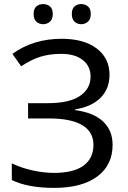

<svg xmlns="http://www.w3.org/2000/svg" viewBox="-20 -915 628 945"><path d="M519 -546.9Q519 -477.5 474.6 -433.3Q430.2 -389.2 350.1 -377V-373Q440.9 -360.8 487.5 -316.9Q534.2 -272.9 534.2 -202.1Q534.2 -102.1 458.5 -46.1Q382.8 9.8 246.1 9.8Q117.7 9.8 38.1 -28.8V-110.8Q86.4 -87.9 141.8 -75.9Q197.3 -64 245.1 -64Q341.8 -64 390.9 -99.6Q439.9 -135.3 439.9 -202.1Q439.9 -266.1 384.8 -299.1Q329.6 -332 220.2 -332H118.2V-407.2H214.8Q320.8 -407.2 373.3 -442.6Q425.8 -478 425.8 -538.1Q425.8 -589.8 387 -619.9Q348.1 -649.9 282.2 -649.9Q226.6 -649.9 181.9 -636.7Q137.2 -623.5 84 -588.9L41 -649.9Q144 -724.1 283.2 -724.1Q393.1 -724.1 456.1 -676.3Q519 -628.4 519 -546.9ZM379.4 -895Q398.4 -895 412.6 -883.5Q426.8 -872.1 426.8 -846.2Q426.8 -820.3 412.6 -808.1Q398.4 -795.9 379.4 -795.9Q360.8 -795.9 347.2 -808.1Q333.5 -820.3 333.5 -846.2Q333.5 -872.1 347.2 -883.5Q360.8 -895 379.4 -895ZM192.4 -895Q211.4 -895 225.6 -883.5Q239.7 -872.1 239.7 -846.2Q239.7 -820.3 225.6 -808.1Q211.4 -795.9 192.4 -795.9Q172.9 -795.9 159.2 -808.1Q145.5 -820.3 145.5 -846.2Q145.5 -872.1 159.2 -883.5Q172.9 -895 192.4 -895Z"/></svg>

Font: NotoSans
Style: Regular
Weight: 400
Designer: Monotype Design team
Foundry: Monotype Imaging Inc.
Version: Version 1.04; ttfautohint (v1.4.1)